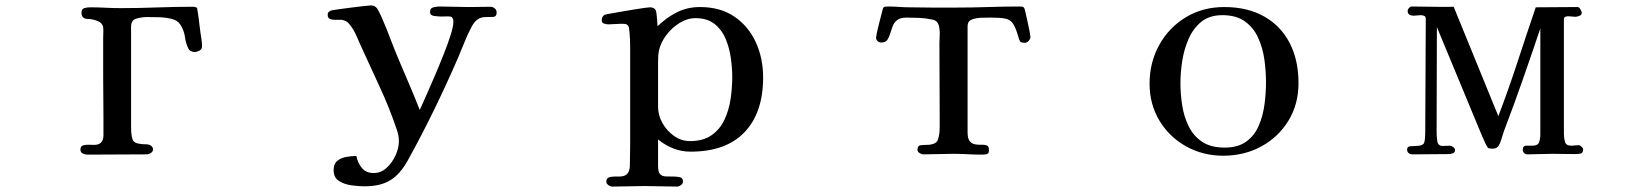

<svg xmlns="http://www.w3.org/2000/svg" viewBox="-20 -568 6040 709"><path d="M726 -397Q726 -386 716.5 -381Q707 -376 698 -376Q692 -376 685 -379.5Q678 -383 676 -388Q666 -408 663 -431.5Q660 -455 646 -477Q636 -493 613 -498.5Q590 -504 565 -504.5Q540 -505 522 -505Q504 -505 484 -499.5Q464 -494 464 -470V-99Q464 -59 473 -47Q482 -35 522 -35Q530 -35 537.5 -30Q545 -25 545 -16Q545 -8 537 -3Q529 2 521 2Q466 2 411.5 2.5Q357 3 302 3Q295 3 286 -1Q277 -5 277 -15Q277 -28 286.5 -31Q296 -34 308 -33.5Q320 -33 328 -33Q362 -33 362 -69V-137Q361 -210 361 -283Q361 -356 361 -429Q361 -438 361.5 -447.5Q362 -457 361 -467Q358 -484 339 -491Q320 -498 305 -498Q281 -498 281 -521Q281 -535 291.5 -538Q302 -541 312 -541Q341 -541 369 -539.5Q397 -538 426 -538Q493 -538 559.5 -540.5Q626 -543 693 -543Q702 -543 707 -539Q709 -537 708 -537Q712 -515 714.5 -493Q717 -471 720 -449Q722 -436 724 -423Q726 -410 726 -397Z M1814 -522Q1814 -506 1800 -505.5Q1786 -505 1775 -505Q1755 -505 1742.5 -495.5Q1730 -486 1721 -468Q1707 -442 1695.5 -413Q1684 -384 1672 -356Q1630 -259 1583.5 -163.5Q1537 -68 1486 24Q1458 75 1421.5 97.5Q1385 120 1326 120Q1306 120 1279 116.5Q1252 113 1232 100.5Q1212 88 1212 60Q1212 37 1225.5 26Q1239 15 1258.5 11.5Q1278 8 1296 8Q1301 34 1316.5 52.5Q1332 71 1360 71Q1387 71 1408 51.5Q1429 32 1441 5Q1453 -22 1453 -46Q1453 -68 1445 -90Q1418 -170 1382 -247.5Q1346 -325 1311 -402Q1303 -420 1294.5 -439.5Q1286 -459 1273 -475Q1268 -482 1262.5 -486.5Q1257 -491 1249 -493Q1240 -496 1226 -495Q1212 -494 1201 -497Q1190 -500 1190 -513Q1190 -520 1193 -523Q1196 -526 1202 -529Q1204 -530 1225 -533Q1246 -536 1273 -539.5Q1300 -543 1322.5 -545.5Q1345 -548 1350 -548Q1365 -548 1373 -536Q1379 -527 1388 -507Q1397 -487 1406.5 -463.5Q1416 -440 1424 -418.5Q1432 -397 1437 -385Q1460 -329 1484 -273.5Q1508 -218 1530 -162Q1538 -179 1552.5 -212Q1567 -245 1584.5 -285.5Q1602 -326 1618 -366.5Q1634 -407 1644 -438.5Q1654 -470 1654 -485Q1654 -487 1654 -489Q1654 -491 1654 -493Q1652 -508 1636 -507.5Q1620 -507 1609 -507Q1599 -507 1583.5 -509Q1568 -511 1568 -524Q1568 -538 1580.5 -541Q1593 -544 1603 -544Q1630 -544 1657 -543Q1684 -542 1711 -542Q1731 -542 1751.5 -542.5Q1772 -543 1792 -543Q1800 -543 1807 -537Q1814 -531 1814 -522Z M2684 -284Q2684 -318 2678.5 -355.5Q2673 -393 2659 -426Q2645 -459 2618 -480Q2591 -501 2548 -501Q2518 -501 2489 -483Q2460 -465 2439.5 -437Q2419 -409 2413 -380Q2411 -369 2410.5 -356.5Q2410 -344 2410 -332Q2410 -292 2410 -253Q2410 -214 2410 -174Q2410 -143 2426 -114Q2442 -85 2469 -66Q2496 -47 2528 -47Q2577 -47 2608 -69Q2639 -91 2655.5 -126.5Q2672 -162 2678 -203.5Q2684 -245 2684 -284ZM2798 -282Q2798 -152 2729.5 -80Q2661 -8 2530 -8Q2496 -8 2466 -20Q2436 -32 2410 -53V44Q2410 67 2417.5 75Q2425 83 2438.5 83.5Q2452 84 2469 84Q2480 84 2491 86.5Q2502 89 2502 103Q2502 110 2494.5 115.5Q2487 121 2480 121Q2450 121 2420.5 120Q2391 119 2361 119Q2331 119 2301 120Q2271 121 2241 121Q2234 121 2226.5 115.5Q2219 110 2219 103Q2219 91 2227.5 87.5Q2236 84 2247.5 84Q2259 84 2266 84Q2288 84 2297 73Q2306 62 2306 41Q2306 22 2306.5 4Q2307 -14 2307 -33V-346Q2307 -371 2307 -395.5Q2307 -420 2305 -444Q2304 -452 2303 -462.5Q2302 -473 2295 -477Q2291 -480 2282.5 -480Q2274 -480 2269 -480Q2259 -480 2248 -479Q2237 -478 2226 -478Q2219 -478 2210.5 -481Q2202 -484 2202 -493Q2202 -506 2212 -513Q2213 -514 2229 -517Q2245 -520 2268.5 -524Q2292 -528 2316 -532Q2340 -536 2357.5 -538.5Q2375 -541 2379 -541Q2386 -541 2391.5 -539Q2397 -537 2401 -531Q2403 -529 2404.5 -515.5Q2406 -502 2407 -488.5Q2408 -475 2408 -471Q2441 -503 2479.5 -522.5Q2518 -542 2565 -542Q2640 -542 2692 -506.5Q2744 -471 2771 -412Q2798 -353 2798 -282Z M3785 -431Q3785 -424 3778.5 -417Q3772 -410 3764 -410Q3751 -410 3747.5 -414.5Q3744 -419 3741 -430Q3731 -466 3720.5 -481Q3710 -496 3691.5 -499.5Q3673 -503 3638 -503Q3626 -503 3605.5 -502.5Q3585 -502 3569 -496Q3553 -490 3553 -471V-80Q3553 -56 3561 -46.5Q3569 -37 3581 -35Q3593 -33 3604.5 -33.5Q3616 -34 3624 -31Q3632 -28 3632 -14Q3632 -1 3624.5 1Q3617 3 3606 3Q3580 3 3553.5 1.5Q3527 0 3501 0Q3473 0 3445.5 1Q3418 2 3390 2Q3383 2 3375.5 -3Q3368 -8 3368 -15Q3368 -30 3378.5 -31.5Q3389 -33 3400 -33Q3436 -33 3443 -51Q3450 -69 3450 -100V-139Q3450 -207 3449.5 -274.5Q3449 -342 3449 -409Q3449 -423 3450 -436Q3451 -449 3449 -462Q3448 -476 3441.5 -485Q3435 -494 3421 -496Q3398 -501 3374 -502Q3350 -503 3327 -503Q3304 -503 3292.5 -493.5Q3281 -484 3276 -470.5Q3271 -457 3267 -443.5Q3263 -430 3256.5 -420.5Q3250 -411 3234 -411Q3227 -411 3221 -416Q3215 -421 3215 -429Q3215 -432 3218 -447Q3221 -462 3226 -481Q3231 -500 3235 -515.5Q3239 -531 3240 -535Q3242 -542 3247.5 -543Q3253 -544 3260 -544Q3280 -544 3299.5 -542.5Q3319 -541 3339 -541Q3381 -540 3423 -540Q3465 -540 3507 -540Q3568 -540 3628 -542Q3688 -544 3749 -544Q3757 -544 3761 -540Q3763 -539 3766.5 -523.5Q3770 -508 3774.5 -488Q3779 -468 3782 -451.5Q3785 -435 3785 -431Z M4655 -264Q4655 -305 4649 -348Q4643 -391 4626 -428.5Q4609 -466 4577 -489Q4545 -512 4494 -512Q4446 -512 4416 -487.5Q4386 -463 4369 -424Q4352 -385 4345.5 -342Q4339 -299 4339 -262Q4339 -221 4345.5 -179Q4352 -137 4369.5 -101.5Q4387 -66 4419 -44.5Q4451 -23 4502 -23Q4552 -23 4582.5 -45.5Q4613 -68 4628.5 -104.5Q4644 -141 4649.5 -183Q4655 -225 4655 -264ZM4775 -261Q4775 -183 4738 -122.5Q4701 -62 4638 -27.5Q4575 7 4497 7Q4422 7 4360 -27.5Q4298 -62 4261.5 -122.5Q4225 -183 4225 -259Q4225 -337 4260.5 -401.5Q4296 -466 4358.5 -504Q4421 -542 4501 -542Q4587 -542 4648.5 -507Q4710 -472 4742.5 -409Q4775 -346 4775 -261Z M5826 -16Q5826 -3 5816.5 -1Q5807 1 5797 1Q5776 1 5755.5 0.5Q5735 0 5714 0Q5691 0 5667 1Q5643 2 5620 2Q5613 2 5608 -3Q5603 -8 5603 -14Q5603 -30 5616 -30Q5629 -30 5639 -30Q5659 -30 5663.5 -43Q5668 -56 5668 -72V-463Q5636 -368 5603 -273.5Q5570 -179 5534 -85Q5530 -73 5524 -53.5Q5518 -34 5511 -26Q5507 -22 5502 -20.5Q5497 -19 5492 -19Q5488 -19 5484 -19.5Q5480 -20 5476 -21Q5474 -22 5469 -31Q5464 -40 5460 -50Q5456 -60 5454 -63L5286 -468Q5286 -371 5285.5 -273.5Q5285 -176 5285 -78Q5285 -65 5287.5 -47Q5290 -29 5308 -29Q5315 -29 5321 -29.5Q5327 -30 5334 -30Q5339 -30 5346 -25Q5353 -20 5353 -14Q5353 -5 5345 -2Q5337 1 5329 1L5196 2Q5188 2 5182 -2.5Q5176 -7 5176 -16Q5176 -27 5188 -28Q5200 -29 5207 -29Q5236 -29 5239.5 -42.5Q5243 -56 5243 -80Q5243 -185 5244 -289.5Q5245 -394 5245 -498Q5245 -507 5239 -509.5Q5233 -512 5226 -512Q5219 -512 5213 -511Q5207 -510 5200 -510Q5191 -510 5184.5 -514Q5178 -518 5178 -528Q5178 -533 5183 -538.5Q5188 -544 5193 -544Q5232 -544 5270.5 -543Q5309 -542 5348 -543L5513 -139Q5551 -239 5584 -340Q5617 -441 5651 -541Q5689 -541 5728 -541.5Q5767 -542 5806 -542Q5811 -542 5816 -533.5Q5821 -525 5821 -521Q5821 -513 5812.5 -509.5Q5804 -506 5797 -506Q5790 -506 5784 -507Q5778 -508 5771 -508Q5766 -508 5760.5 -506Q5755 -504 5755 -497V-74Q5755 -58 5759 -44Q5763 -30 5783 -30Q5790 -30 5796 -31Q5802 -32 5809 -32Q5814 -32 5820 -26.5Q5826 -21 5826 -16Z"/></svg>

Font: Kaisei Opti Medium
Style: Regular
Weight: 500
Designer: Font-Kai, 金井和夫
Foundry: KAZUO KANAI
Version: Version 5.003